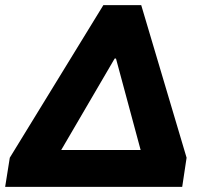

<svg xmlns="http://www.w3.org/2000/svg" viewBox="-29 -725 796 745"><path d="M-9 0 9 -113 372 -705H519L695 -113L678 0ZM416 -498 184 -101 175 -143H550L528 -101L421 -498Z"/></svg>

Font: Nunito Sans 8pt Black
Style: Italic
Weight: 900
Italic angle: -9°
Version: Version 3.101;gftools[0.9.27]